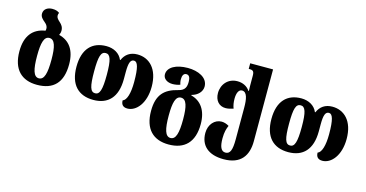

<svg xmlns="http://www.w3.org/2000/svg" viewBox="-97 -1238 3723 1955"><g transform="rotate(15 1764.0 -260.0)"><path d="M387 -536C394 -549 399 -565 399 -583C399 -621 380 -644 359 -663C338 -682 321 -700 321 -721C321 -732 323 -742 328 -752C309 -766 288 -774 253 -774C206 -774 162 -750 162 -699C162 -666 186 -644 210 -624C229 -608 245 -591 245 -562C245 -555 244 -547 242 -541C113 -521 39 -434 39 -271C39 -79 137 14 299 14C472 14 563 -79 563 -271C563 -423 498 -508 387 -536ZM301 -55C245 -55 225 -129 225 -271C225 -409 244 -480 300 -480C357 -480 377 -409 377 -271C377 -129 358 -55 301 -55Z M893 14C1047 14 1140 -79 1140 -271V-346C1140 -443 1155 -480 1192 -480C1230 -480 1249 -422 1249 -269C1249 -151 1225 -72 1184 -59C1184 -19 1202 9 1251 9C1344 9 1434 -94 1434 -269C1434 -458 1335 -550 1210 -550C1134 -550 1083 -513 1056 -450H1051C1025 -514 960 -550 883 -550C734 -550 641 -458 641 -269C641 -79 736 14 893 14ZM894 -56C844 -56 827 -110 827 -269C827 -427 844 -480 894 -480C942 -480 961 -427 961 -269C961 -110 942 -56 894 -56Z M1751 254C1918 254 2015 161 2015 -31C2015 -175 1951 -262 1846 -289V-294C1911 -310 1954 -357 1954 -410C1954 -506 1848 -550 1742 -550C1618 -550 1531 -502 1531 -427C1531 -381 1574 -351 1631 -351C1653 -351 1689 -356 1710 -365C1706 -376 1701 -399 1701 -422C1701 -457 1713 -485 1742 -485C1774 -485 1785 -457 1785 -415C1785 -365 1774 -323 1705 -307C1565 -273 1491 -202 1491 -31C1491 161 1589 254 1751 254ZM1753 185C1697 185 1677 111 1677 -31C1677 -169 1696 -240 1752 -240C1809 -240 1829 -169 1829 -31C1829 111 1810 185 1753 185Z M2331 254C2513 254 2582 147 2582 -3V-760H2341V-701H2351C2387 -701 2399 -689 2399 -644V-593C2399 -554 2399 -514 2401 -484H2396C2367 -527 2320 -550 2264 -550C2166 -550 2102 -475 2102 -383C2102 -305 2147 -254 2215 -254C2240 -254 2268 -260 2297 -270C2285 -301 2280 -333 2280 -371C2280 -427 2297 -471 2333 -471C2387 -471 2399 -397 2399 -306V25C2399 139 2381 184 2332 184C2285 184 2266 137 2266 50C2266 -15 2278 -53 2293 -87C2269 -102 2241 -111 2215 -111C2142 -111 2083 -47 2083 43C2083 175 2169 254 2331 254Z M2948 14C3102 14 3195 -79 3195 -271V-346C3195 -443 3210 -480 3247 -480C3285 -480 3304 -422 3304 -269C3304 -151 3280 -72 3239 -59C3239 -19 3257 9 3306 9C3399 9 3489 -94 3489 -269C3489 -458 3390 -550 3265 -550C3189 -550 3138 -513 3111 -450H3106C3080 -514 3015 -550 2938 -550C2789 -550 2696 -458 2696 -269C2696 -79 2791 14 2948 14ZM2949 -56C2899 -56 2882 -110 2882 -269C2882 -427 2899 -480 2949 -480C2997 -480 3016 -427 3016 -269C3016 -110 2997 -56 2949 -56Z"/></g></svg>

Font: Noto Serif Georgian SemiCondensed Black
Style: Regular
Weight: 900
Width: 4
Designer: Monotype Design Team, Akaki Razmadze
Foundry: Google LLC
Version: Version 2.003